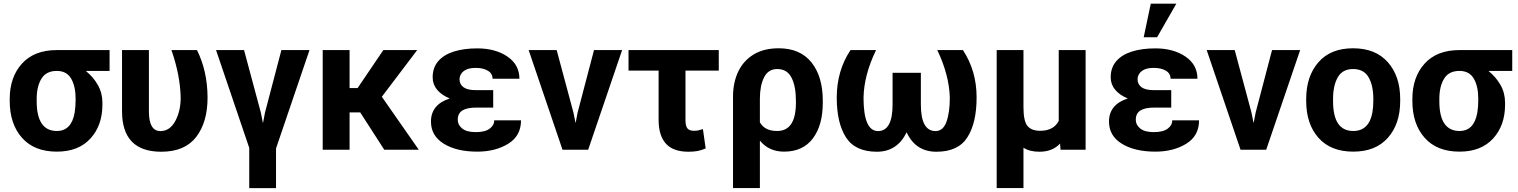

<svg xmlns="http://www.w3.org/2000/svg" viewBox="-20 -794 8049 1018"><path d="M281.5 10Q161.5 10 96.5 -63.5Q31.5 -137 31.5 -259V-269Q31.5 -385 96.5 -456.8Q161.5 -528.5 281 -528.5H561V-418H437L436.5 -416.5Q474.5 -386 498.8 -343.5Q523 -301 523 -249V-239Q523 -129 459.5 -59.5Q396 10 281.5 10ZM281.5 -99.5Q359 -99.5 376 -197.5Q381 -228 381 -269Q381 -336.5 357.2 -377.2Q333.5 -418 281 -418Q225 -418 199.8 -377Q174.5 -336 174.5 -269V-259Q174.5 -258.5 174.5 -257.5Q174.5 -99.5 281.5 -99.5Z M835 10.5Q627 10.5 627 -204.5V-528.5H769.5V-203.5Q769.5 -99 830.5 -99Q880.5 -99 909.2 -152Q938 -205 938 -276.5Q935.5 -395 889 -528.5H1024.5Q1080 -416.5 1080.5 -276.5Q1080.5 -146 1020.2 -67.8Q960 10.5 835 10.5Z M1443.5 203.5H1301.5V-10L1125.5 -528.5H1274L1363 -197L1373.5 -144.5H1375L1385 -197L1472 -528.5H1621L1443.5 -7Z M2200.5 0H2017.5L1890 -198H1833.5V0H1691V-528.5H1833.5V-327H1876L2012.5 -528.5H2192L2004.5 -281Z M2510.5 10Q2401 10 2333 -32Q2265 -74 2265 -149.5Q2265 -239.5 2364.5 -272Q2321.5 -289.5 2297.8 -318Q2274 -346.5 2274 -384Q2274 -436 2304 -470.2Q2334 -504.5 2387.2 -521Q2440.5 -537.5 2510.5 -537.5Q2606.5 -537.5 2670.2 -494.2Q2734 -451 2734 -376.5H2591.5Q2591.5 -404.5 2566.5 -419.2Q2541.5 -434 2503 -434Q2472 -434 2453.2 -425.5Q2434.5 -417 2425.5 -403Q2416.5 -389 2416.5 -373.5Q2416.5 -347 2437.5 -331.5Q2458.5 -316 2503.5 -316H2595V-223.5H2503.5Q2455.5 -223.5 2431.2 -208Q2407 -192.5 2407 -158.5Q2407 -132 2430.5 -112.8Q2454 -93.5 2502.5 -93.5Q2552 -93.5 2576.2 -111.8Q2600.5 -130 2600.5 -156H2742.5Q2742.5 -73.5 2674.5 -31.8Q2606.5 10 2510.5 10Z M3098.5 0H2962.5L2783 -528.5H2931.5L3020.5 -197L3031 -144.5H3032.5L3042.5 -197L3129.5 -528.5H3278.5Z M3630.5 10.5Q3549 10.5 3510.5 -32.5Q3472 -75.5 3472 -158.5V-419.5H3312.5V-528.5H3791V-419.5H3614.5V-156.5Q3614.5 -125.5 3625 -113Q3635.5 -100.5 3659 -100.5Q3673 -100.5 3682 -102.5Q3691 -104.5 3707 -109.5L3721.5 -7Q3699.5 2.5 3679 6.5Q3658.5 10.5 3630.5 10.5Z M4009 203H3866.5V-281.5Q3866.5 -356 3894 -414Q3921.5 -472 3975.5 -505Q4029.5 -538 4108.5 -538Q4223 -538 4282.8 -462.8Q4342.5 -387.5 4342.5 -260V-249.5Q4342.5 -130 4289.8 -60Q4237 10 4137.5 10Q4057 10 4010 -47.5L4009 -47ZM4100.5 -99.5Q4200 -99.5 4200 -249.5V-260Q4200 -336.5 4176.8 -382.2Q4153.5 -428 4101 -428Q4053.5 -428 4031.2 -384Q4009 -340 4009 -270.5L4008.5 -270H4009V-145.5Q4034.5 -99.5 4100.5 -99.5Z M4945 10.5Q4834.5 10.5 4787 -92.5Q4737.5 10 4630 10.5Q4514 10.5 4465.2 -66Q4416.5 -142.5 4416.5 -276.5Q4416.5 -419 4489.5 -528.5H4625Q4561 -397 4558.5 -276.5Q4558.5 -99.5 4635 -99Q4712.5 -99 4712.5 -239.5V-408H4862.5V-239.5Q4862.5 -99.5 4940 -99Q4980.5 -99 4998.2 -148.2Q5016 -197.5 5016 -276.5Q5012.5 -397 4949.5 -528.5H5085.5Q5158 -418.5 5158 -278.5Q5158 -277.5 5158 -276.5Q5158 -142.5 5109.2 -66Q5060.5 10.5 4945 10.5Z M5406.5 203H5264.5V-528.5H5406.5V-225.5Q5406.5 -151.5 5428 -126Q5449.5 -100.5 5494.5 -100.5Q5566.5 -100.5 5593.5 -153V-528.5H5736V0H5603L5600.5 -32.5Q5559.5 10.5 5491 10.5Q5439 10.5 5406.5 -11Z M6115 -596.5H6044L6081.5 -774.5H6217ZM6105.5 10Q5996 10 5928 -32Q5860 -74 5860 -149.5Q5860 -239.5 5959.5 -272Q5916.5 -289.5 5892.8 -318Q5869 -346.5 5869 -384Q5869 -436 5899 -470.2Q5929 -504.5 5982.2 -521Q6035.5 -537.5 6105.5 -537.5Q6201.5 -537.5 6265.2 -494.2Q6329 -451 6329 -376.5H6186.5Q6186.5 -404.5 6161.5 -419.2Q6136.5 -434 6098 -434Q6067 -434 6048.2 -425.5Q6029.5 -417 6020.5 -403Q6011.5 -389 6011.5 -373.5Q6011.5 -347 6032.5 -331.5Q6053.5 -316 6098.5 -316H6190V-223.5H6098.5Q6050.5 -223.5 6026.2 -208Q6002 -192.5 6002 -158.5Q6002 -132 6025.5 -112.8Q6049 -93.5 6097.5 -93.5Q6147 -93.5 6171.2 -111.8Q6195.5 -130 6195.5 -156H6337.5Q6337.5 -73.5 6269.5 -31.8Q6201.5 10 6105.5 10Z M6693.5 0H6557.5L6378 -528.5H6526.5L6615.5 -197L6626 -144.5H6627.5L6637.5 -197L6724.5 -528.5H6873.5Z M7155 10Q7035.5 10 6970.5 -63.5Q6905.5 -137 6905.5 -259V-269Q6905.5 -389.5 6970.5 -464Q7035 -538 7154 -538Q7273.5 -538 7338.8 -463.8Q7404 -389.5 7404 -269V-259Q7404 -137.5 7339 -63.8Q7274 10 7155 10ZM7155 -99.5Q7238.5 -99.5 7256.5 -197.5Q7261.5 -225.5 7261.5 -262Q7261.5 -265.5 7261.5 -269Q7261.5 -341 7236.2 -384.5Q7211 -428 7154 -428Q7098 -428 7073 -384.2Q7048 -340.5 7048 -269V-259Q7048 -258.5 7048 -257.5Q7048 -99.5 7155 -99.5Z M7718.5 10Q7598.5 10 7533.5 -63.5Q7468.5 -137 7468.5 -259V-269Q7468.5 -385 7533.5 -456.8Q7598.5 -528.5 7718 -528.5H7998V-418H7874L7873.5 -416.5Q7911.5 -386 7935.8 -343.5Q7960 -301 7960 -249V-239Q7960 -129 7896.5 -59.5Q7833 10 7718.5 10ZM7718.5 -99.5Q7796 -99.5 7813 -197.5Q7818 -228 7818 -269Q7818 -336.5 7794.2 -377.2Q7770.5 -418 7718 -418Q7662 -418 7636.8 -377Q7611.5 -336 7611.5 -269V-259Q7611.5 -258.5 7611.5 -257.5Q7611.5 -99.5 7718.5 -99.5Z"/></svg>

Font: Roberto Sans
Style: Bold
Weight: 700
Designer: Google (font) & Cristiano Sobral (main changes)
Version: Version 1.000;October 12, 2021;FontCreator 14.0.0.2814 64-bi